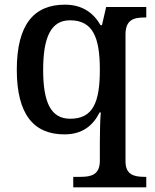

<svg xmlns="http://www.w3.org/2000/svg" viewBox="-20 -566 663 823"><path d="M294 237H607V192H599C555 192 518 183 518 126V-419C518 -482 555 -491 599 -491H607V-536H435L417 -458H411C381 -510 334 -546 258 -546C125 -546 52 -460 52 -267C52 -75 125 10 256 10C333 10 378 -27 407 -84H412C409 -53 408 11 408 43V123C408 183 371 192 326 192H294ZM281 -57C198 -57 165 -127 165 -266C165 -406 198 -479 280 -479C378 -479 408 -406 408 -267C408 -126 378 -57 281 -57Z"/></svg>

Font: Noto Serif Devanagari Medium
Style: Regular
Weight: 500
Designer: Universal Thirst, Indian Type Foundry and the Monotype Design Team
Foundry: Monotype Imaging Inc.
Version: Version 2.004